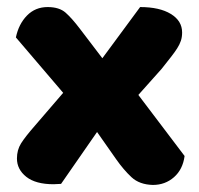

<svg xmlns="http://www.w3.org/2000/svg" viewBox="-20 -513 563 544"><path d="M25 -407Q33 -445 56.5 -469Q80 -493 115 -493Q148 -493 166 -477Q184 -461 206 -432L270 -348L377 -493Q432 -493 464 -473.5Q496 -454 496 -421Q496 -408 492.5 -397.5Q489 -387 482 -376Q475 -365 464 -351Q453 -337 438 -318L372 -244L503 -71Q498 -33 473 -11Q448 11 413 11Q375 10 352.5 -11Q330 -32 309 -62L255 -139L153 8Q148 8 142 8.5Q136 9 132 9Q81 9 54.5 -12Q28 -33 28 -64Q28 -88 39.5 -106.5Q51 -125 79 -157L159 -250Z"/></svg>

Font: Baloo Thambi
Style: Regular
Weight: 400
Designer: Aadarsh Rajan and Ek Type
Foundry: Ek Type
Version: Version 1.443;PS 1.000;hotconv 16.6.51;makeotf.lib2.5.65220;